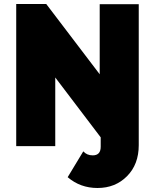

<svg xmlns="http://www.w3.org/2000/svg" viewBox="-20 -730 774 959"><path d="M483 -44 256 -343V0H61V-710H211L478 -359V-709H673V-5Q673 91 614.5 150Q556 209 467 209Q381 209 318 155L396 26Q414 46 443 46Q483 46 483 3Z"/></svg>

Font: Raleway
Style: Heavy
Weight: 900
Designer: Matt McInerney, Pablo Impallari, Rodrigo Fuenzalida
Foundry: Matt McInerney, Pablo Impallari, Rodrigo Fuenzalida
Version: Version 2.001